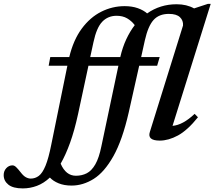

<svg xmlns="http://www.w3.org/2000/svg" viewBox="-208 -732 1136 1016"><path d="M49.5 -384 58 -430H158.5Q180.5 -521 224.8 -580.8Q269 -640.5 327.8 -670Q386.5 -699.5 451.5 -699.5Q490.5 -699.5 521 -688.8Q551.5 -678 570.5 -661Q639.5 -709.5 726.5 -709.5Q780 -709.5 819 -687.5L892 -711.5H907L705 -66Q759.5 -70.5 822 -129.5L839.5 -111.5Q784 -42.5 733.8 -15.2Q683.5 12 637.5 12Q570 12 585 -34L760.5 -597Q762.5 -623.5 744.2 -641Q726 -658.5 685.5 -658.5Q633.5 -658.5 604.5 -626.2Q575.5 -594 558.5 -518.5L539 -430H637L623.5 -384H528.5L473 -136.5Q439.5 10 392 94.5Q344.5 179 288 214.5Q231.5 250 170.5 250Q131.5 250 102.2 238Q73 226 56 207.5Q23.5 238 -12.8 251.5Q-49 265 -87.5 265Q-139 265 -163.8 245Q-188.5 225 -188.5 194.5Q-188.5 173 -174.8 158Q-161 143 -142 143Q-132.5 143 -122.8 152.2Q-113 161.5 -98.5 180Q-84.5 198.5 -71.2 205.8Q-58 213 -45 213Q-22 213 -2.8 198.8Q16.5 184.5 32.8 145.2Q49 106 63.5 32.5L148.5 -384ZM286.5 -508.5 269.5 -430H428.5Q440.5 -482 460.2 -524.2Q480 -566.5 505 -599Q488.5 -621 465 -634.8Q441.5 -648.5 409 -648.5Q363.5 -648.5 333.2 -617.2Q303 -586 286.5 -508.5ZM205 -128Q186 -41 162.8 23.5Q139.5 88 113 134Q140.5 198 193.5 198Q225.5 198 251.2 184.8Q277 171.5 296.5 137.5Q316 103.5 328.5 42L418.5 -384H260Z"/></svg>

Font: Newsreader 16pt SemiBold
Style: Italic
Weight: 600
Italic angle: -17°
Designer: Hugues Gentile
Foundry: Production Type
Version: Version 1.003; ttfautohint (v1.8.3)